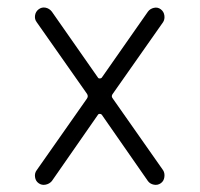

<svg xmlns="http://www.w3.org/2000/svg" viewBox="-20 -550 540 519"><path d="M79.1 -89.8 214.8 -283.2Q219.7 -290 214.8 -296.9L79.1 -490.2Q73.2 -498 74.7 -508.3Q76.2 -518.6 84.5 -524.9Q92.8 -531.2 103 -529.3Q113.3 -527.3 120.1 -518.6L245.1 -339.8Q246.1 -337.9 249.5 -337.9Q252.9 -337.9 254.9 -339.8L379.9 -518.6Q385.7 -526.4 396 -528.8Q406.2 -531.2 414.6 -524.9Q422.9 -518.6 424.3 -508.3Q425.8 -498 420.9 -490.2L285.2 -296.9Q279.3 -290 285.2 -283.2L420.9 -89.8Q425.8 -82 424.3 -71.3Q422.9 -60.5 414.6 -54.7Q406.2 -48.8 396 -50.8Q385.7 -52.7 379.9 -60.5L254.9 -240.2Q252.9 -242.2 249.5 -242.2Q246.1 -242.2 245.1 -240.2L120.1 -60.5Q113.3 -52.7 103 -50.8Q92.8 -48.8 84.5 -54.7Q76.2 -60.5 74.7 -71.3Q73.2 -82 79.1 -89.8Z"/></svg>

Font: Rounded-X Mgen+ 1mn light
Style: Regular
Weight: 200
Designer: [Source Han Sans]
Ryoko NISHIZUKA  (kana & ideographs); Paul D. Hunt (Latin, Greek & Cyrillic); Wenlong ZHANG  (bopomofo
Version: Version 1.059.20150602